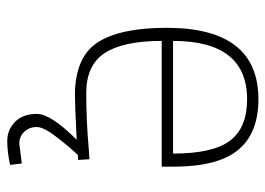

<svg xmlns="http://www.w3.org/2000/svg" viewBox="-124 -426 749 542"><g transform="rotate(90 251.0 -154.5)"><path d="M399 -30 429 -32 431 0Q424 0 417 1Q398 20 368 58.5Q338 97 338 117Q338 137 351 151.5Q364 166 385 166L441 159L445 192Q409 200 377.5 200Q346 200 323.5 178Q301 156 301 116.5Q301 77 374 4Q276 9 246 9Q140 8 99 -55.5Q58 -119 58 -250Q58 -509 260 -509Q355 -509 402.5 -452Q450 -395 450 -269V-236H95Q95 -128 129 -75.5Q163 -23 242 -23Q321 -23 399 -30ZM95 -268H413Q413 -381 376.5 -429Q340 -477 260 -477Q95 -477 95 -268Z"/></g></svg>

Font: Titillium Web ExtraLight
Style: Regular
Weight: 275
Version: Version 1.002;PS 57.000;hotconv 1.0.70;makeotf.lib2.5.55311